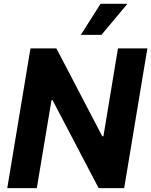

<svg xmlns="http://www.w3.org/2000/svg" viewBox="-20 -979 787 999"><path d="M746.8 -727.3H593.8L518.1 -269.9H512.1L273.4 -727.3H138.5L17.8 0H171.5L247.9 -457.7H253.6L493.3 0H626.1ZM400.6 -797.6H507.8L643.1 -959.2H503.2Z"/></svg>

Font: Magic Ui Pro
Style: Bold Italic
Weight: 700
Italic angle: -9.39999°
Designer: Stefan Endress, Andreas Faust
Version: Version 1.000;FEAKit 1.0